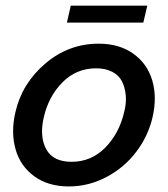

<svg xmlns="http://www.w3.org/2000/svg" viewBox="-20 -652 595 681"><path d="M217.3 -571.8 231 -631.8H502.4L488.3 -571.8ZM224.1 9.3Q151.4 9.3 101.8 -26.6Q52.2 -62.5 35.2 -122.6Q18.1 -182.6 34.7 -254.4Q58.1 -356.4 140.9 -426.8Q223.6 -497.1 330.1 -497.1Q402.8 -497.1 452.6 -461.7Q502.4 -426.3 520 -366.9Q537.6 -307.6 521 -235.8Q505.4 -168.9 463.1 -113.3Q420.9 -57.6 357.7 -24.2Q294.4 9.3 224.1 9.3ZM233.9 -78.1Q303.7 -78.1 353.3 -128.4Q402.8 -178.7 420.4 -254.4Q428.7 -286.1 426 -314.2Q423.3 -342.3 412.6 -363.5Q401.9 -384.8 378.2 -397.2Q354.5 -409.7 320.8 -409.7Q251 -409.7 201.7 -360.1Q152.3 -310.5 135.3 -235.8Q119.6 -168 143.8 -123Q168 -78.1 233.9 -78.1Z"/></svg>

Font: HK Grotesk SmBold Legacy Italic
Style: Regular
Weight: 600
Italic angle: -13°
Designer: Alfredo Marco Pradil
Foundry: Hanken Design Co.
Version: Version 2.022;PS 002.022;hotconv 1.0.88;makeotf.lib2.5.64775